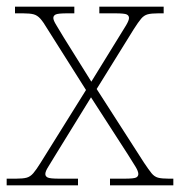

<svg xmlns="http://www.w3.org/2000/svg" viewBox="-23 -556 540 576"><path d="M-3 0V-20H25Q46 -20 57 -23Q68 -26 77 -36.5Q86 -47 99 -68L235 -286L120 -468Q107 -490 98 -500Q89 -510 78 -513Q67 -516 46 -516H22V-536H200V-516H179Q151 -516 144 -512.5Q137 -509 137 -502Q137 -495 146 -480.5Q155 -466 168 -444L251 -311L333 -444Q347 -466 355.5 -480.5Q364 -495 364 -502Q364 -509 357.5 -512.5Q351 -516 322 -516H275V-536H468V-516H452Q431 -516 420 -513Q409 -510 400.5 -500Q392 -490 378 -468L267 -289L409 -68Q423 -47 431.5 -36.5Q440 -26 451 -23Q462 -20 483 -20H497V0H307V-20H350Q379 -20 385.5 -23.5Q392 -27 392 -34Q392 -42 383.5 -56Q375 -70 361 -92L250 -264L144 -92Q131 -70 122 -56Q113 -42 113 -34Q113 -27 120 -23.5Q127 -20 155 -20H211V0Z"/></svg>

Font: Noto Serif Devanagari Thin
Style: Regular
Weight: 100
Designer: Universal Thirst, Indian Type Foundry and the Monotype Design Team
Foundry: Monotype Imaging Inc.
Version: Version 2.004; ttfautohint (v1.8.4.7-5d5b)